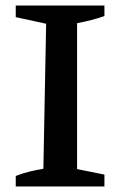

<svg xmlns="http://www.w3.org/2000/svg" viewBox="-20 -675 432 695"><path d="M37 0V-38Q62 -48 87 -54Q112 -60 137 -64L147 -589L37 -613V-655H358V-617Q336 -609 310.5 -602.5Q285 -596 259 -591V-63L358 -43V0Z"/></svg>

Font: Piazzolla 24pt SemiBold
Style: Regular
Weight: 600
Designer: Juan Pablo del Peral
Foundry: Huerta Tipografica
Version: Version 2.005